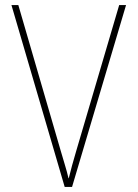

<svg xmlns="http://www.w3.org/2000/svg" viewBox="-20 -734 540 754"><path d="M234 0 25 -714H52L219 -140Q227 -112 235 -86Q243 -60 249 -34H250Q262 -83 279 -140L448 -714H475L263 0Z"/></svg>

Font: Noto Sans Mono ExtraCondensed Thin
Style: Regular
Weight: 100
Width: 2
Designer: Monotype Design Team
Foundry: Monotype Imaging Inc.
Version: Version 2.014; ttfautohint (v1.8.4.7-5d5b)